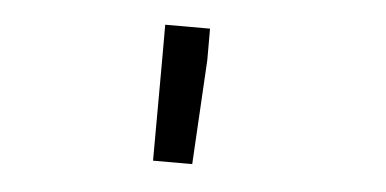

<svg xmlns="http://www.w3.org/2000/svg" viewBox="-31 -797 661 329"><g transform="rotate(5 300.0 -633.0)"><path d="M318.8 -695.8 308.6 -516.1H241.2L241.7 -688V-750H318.8Z"/></g></svg>

Font: Roboto Mono
Style: Regular
Weight: 400
Designer: Google
Version: Version 2.000985; 2015; ttfautohint (v1.3)